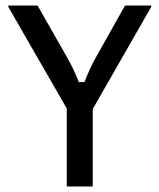

<svg xmlns="http://www.w3.org/2000/svg" viewBox="-20 -670 573 690"><path d="M313.3 0V-278.3L523.3 -645V-650H429.2L322.5 -460C308.3 -435 297.5 -410 283.3 -375H263.3C249.2 -410 237.5 -435 223.3 -460L115 -650H10V-645L220 -280V0Z"/></svg>

Font: Familjen Grotesk
Style: Regular
Weight: 400
Designer: Anders Wikstroem, Jonas Baeckman, Matilda Gysing, Kristian Moeller
Foundry: Familjen STHLM AB
Version: Version 2.000